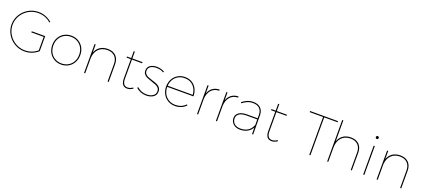

<svg xmlns="http://www.w3.org/2000/svg" viewBox="65 -1984 7116 3230"><g transform="rotate(20 3623.5 -369.5)"><path d="M650 -358V-89Q601 -45 539 -21Q477 3 409 3Q312 3 229.5 -45Q147 -93 98.5 -174.5Q50 -256 50 -351Q50 -446 98.5 -527Q147 -608 229.5 -655.5Q312 -703 409 -703Q477 -703 538.5 -679Q600 -655 649 -612L636 -599Q591 -640 532.5 -662Q474 -684 409 -684Q317 -684 239 -639Q161 -594 115 -517.5Q69 -441 69 -351Q69 -261 115 -184Q161 -107 239 -61.5Q317 -16 409 -16Q471 -16 528 -37Q585 -58 630 -97V-338H409V-358Z M1314 -259Q1314 -185 1281.5 -126Q1249 -67 1191.5 -33.5Q1134 0 1063 0Q992 0 934.5 -33.5Q877 -67 844.5 -126Q812 -185 812 -259Q812 -333 844.5 -392Q877 -451 934.5 -484Q992 -517 1063 -517Q1134 -517 1191.5 -484Q1249 -451 1281.5 -392Q1314 -333 1314 -259ZM832 -259Q832 -190 861.5 -135.5Q891 -81 944 -50.5Q997 -20 1063 -20Q1129 -20 1182 -50.5Q1235 -81 1264.5 -135.5Q1294 -190 1294 -259Q1294 -328 1264.5 -382Q1235 -436 1182 -466.5Q1129 -497 1063 -497Q997 -497 944 -466.5Q891 -436 861.5 -382Q832 -328 832 -259Z M1917 -313V0H1897V-313Q1897 -400 1848.5 -448.5Q1800 -497 1714 -497Q1618 -495 1561 -438Q1504 -381 1496 -281V0H1476V-517H1496V-371Q1521 -440 1577 -478Q1633 -516 1714 -517Q1810 -517 1863.5 -463Q1917 -409 1917 -313Z M2348 -37Q2298 0 2244 0Q2191 0 2163.5 -36Q2136 -72 2136 -142V-487H2060V-507H2136V-630H2156V-507H2338V-487H2156V-142Q2156 -82 2178.5 -51Q2201 -20 2244 -20Q2294 -20 2336 -53Z M2595 -497Q2531 -497 2490.5 -471Q2450 -445 2450 -395Q2450 -360 2469.5 -338Q2489 -316 2517.5 -304Q2546 -292 2597 -276Q2651 -260 2683.5 -245.5Q2716 -231 2738.5 -204Q2761 -177 2761 -134Q2761 -68 2710.5 -34Q2660 0 2587 0Q2533 0 2484.5 -19Q2436 -38 2402 -72L2415 -87Q2448 -55 2492 -37.5Q2536 -20 2587 -20Q2653 -20 2697 -49Q2741 -78 2741 -133Q2741 -168 2721 -190.5Q2701 -213 2671.5 -226Q2642 -239 2592 -254Q2539 -271 2506.5 -285.5Q2474 -300 2452 -326Q2430 -352 2430 -393Q2430 -454 2476.5 -485.5Q2523 -517 2594 -517Q2668 -517 2732 -480L2722 -463Q2669 -497 2595 -497Z M3283 -95 3297 -81Q3261 -42 3210 -21Q3159 0 3100 0Q3029 0 2972.5 -33.5Q2916 -67 2883.5 -126Q2851 -185 2851 -259Q2851 -333 2883.5 -392Q2916 -451 2972.5 -484Q3029 -517 3100 -517Q3171 -517 3225.5 -484Q3280 -451 3310 -392Q3340 -333 3340 -259H2871Q2871 -190 2900.5 -135.5Q2930 -81 2982 -50.5Q3034 -20 3100 -20Q3156 -20 3203.5 -39.5Q3251 -59 3283 -95ZM2872 -279H3320Q3313 -377 3254 -437Q3195 -497 3100 -497Q3037 -497 2986.5 -469.5Q2936 -442 2906 -392.5Q2876 -343 2872 -279Z M3716 -517V-497Q3628 -495 3576.5 -438.5Q3525 -382 3518 -283V0H3498V-517H3518V-376Q3541 -442 3592 -479Q3643 -516 3716 -517Z M4054 -517V-497Q3966 -495 3914.5 -438.5Q3863 -382 3856 -283V0H3836V-517H3856V-376Q3879 -442 3930 -479Q3981 -516 4054 -517Z M4483 0 4482 -117Q4448 -58 4392.5 -29Q4337 0 4265 0Q4191 0 4144 -42Q4097 -84 4097 -149Q4097 -212 4148.5 -247Q4200 -282 4289 -282H4481V-345Q4480 -418 4438.5 -457.5Q4397 -497 4317 -497Q4268 -497 4224.5 -478.5Q4181 -460 4136 -425L4124 -441Q4220 -517 4317 -517Q4405 -517 4452.5 -471Q4500 -425 4501 -345L4503 0ZM4482 -162 4481 -262H4289Q4207 -262 4162 -232.5Q4117 -203 4117 -149Q4117 -91 4157.5 -55.5Q4198 -20 4266 -20Q4344 -20 4398 -54Q4452 -88 4482 -162Z M4934 -37Q4884 0 4830 0Q4777 0 4749.5 -36Q4722 -72 4722 -142V-487H4646V-507H4722V-630H4742V-507H4924V-487H4742V-142Q4742 -82 4764.5 -51Q4787 -20 4830 -20Q4880 -20 4922 -53Z M5268 -699H5768V-679H5528V0H5508V-679H5268Z M6270 -313V0H6250V-313Q6250 -400 6201.5 -448.5Q6153 -497 6067 -497Q5964 -495 5906 -430.5Q5848 -366 5848 -253V0H5828V-742H5848V-368Q5873 -438 5929 -477Q5985 -516 6067 -517Q6163 -517 6216.5 -463Q6270 -409 6270 -313Z M6473 -517H6493V0H6473ZM6509 -666Q6509 -656 6501 -648Q6493 -640 6483 -640Q6472 -640 6464.5 -648Q6457 -656 6457 -666Q6457 -677 6464.5 -684.5Q6472 -692 6483 -692Q6493 -692 6501 -684.5Q6509 -677 6509 -666Z M7154 -313V0H7134V-313Q7134 -400 7085.5 -448.5Q7037 -497 6951 -497Q6855 -495 6798 -438Q6741 -381 6733 -281V0H6713V-517H6733V-371Q6758 -440 6814 -478Q6870 -516 6951 -517Q7047 -517 7100.5 -463Q7154 -409 7154 -313Z"/></g></svg>

Font: Gontserrat Thin
Style: Regular
Weight: 250
Designer: Julieta Ulanovsky
Foundry: Julieta Ulanovsky
Version: Version 6.001